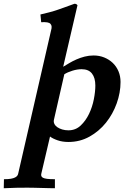

<svg xmlns="http://www.w3.org/2000/svg" viewBox="-115 -743 679 1021"><path d="M221 -388Q236 -397 253.5 -407.5Q271 -418 291.5 -427Q312 -436 335 -442Q358 -448 383 -448Q413 -448 439 -437.5Q465 -427 484.5 -408.5Q504 -390 515 -364Q526 -338 526 -307Q526 -250 505.5 -193Q485 -136 448.5 -90.5Q412 -45 361 -16.5Q310 12 249 12Q217 12 191 3Q165 -6 151 -17L105 179Q103 186 104.5 192Q106 198 113 202Q120 206 135 208Q150 210 177 210V258Q164 258 145.5 257.5Q127 257 107 256.5Q87 256 67 255.5Q47 255 31 255Q4 255 -28 255.5Q-60 256 -95 258L-94 210Q-71 210 -57 207.5Q-43 205 -34.5 200.5Q-26 196 -22.5 190.5Q-19 185 -18 179L157 -583Q160 -593 159.5 -601.5Q159 -610 153.5 -616Q148 -622 136.5 -624Q125 -626 104 -625L100 -666Q120 -671 143 -676.5Q166 -682 186 -689Q197 -693 224.5 -702.5Q252 -712 281 -723Q292 -723 297 -715ZM172 -107Q169 -95 174 -84.5Q179 -74 190 -66.5Q201 -59 216 -54.5Q231 -50 249 -50Q287 -50 314 -75.5Q341 -101 358.5 -137.5Q376 -174 384 -215Q392 -256 392 -288Q392 -329 374 -352Q356 -375 319 -375Q296 -375 270 -367Q244 -359 227 -348Z"/></svg>

Font: Lusitana
Style: Bold Italic
Weight: 700
Designer: Ana Paula Megda
Foundry: Ana Paula Megda
Version: Version 1.000; ttfautohint (v1.1) -l 8 -r 50 -G 200 -x 14 -D